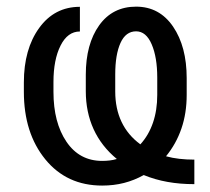

<svg xmlns="http://www.w3.org/2000/svg" viewBox="-20 -559 643 589"><path d="M576.2 5.9Q531.7 5.9 493.7 -1Q455.6 -7.8 420.9 -22Q392.1 -5.9 360.6 2.2Q329.1 10.3 293.5 10.3Q184.6 10.3 118.9 -70.3Q53.2 -150.9 53.2 -277.3V-306.2Q53.2 -408.2 100.1 -473.1Q147 -538.1 225.1 -538.1V-462.4Q187.5 -462.4 165.8 -419.2Q144 -376 144 -307.1V-277.3Q144 -183.1 183.8 -124.3Q223.6 -65.4 293.5 -65.4Q305.2 -65.4 316.2 -66.7Q327.1 -67.9 338.4 -71.3Q291 -110.4 267.1 -162.8Q243.2 -215.3 243.2 -279.3V-329.6Q243.2 -423.8 284.2 -481.2Q325.2 -538.6 397.5 -538.6Q469.2 -538.6 511 -477.3Q552.7 -416 552.7 -319.3V-268.1Q552.7 -211.9 536.6 -164.8Q520.5 -117.7 489.3 -79.6Q508.8 -74.2 530.3 -71.8Q551.8 -69.3 576.2 -69.3ZM462.4 -268.1V-320.8Q462.4 -383.3 445.3 -423.1Q428.2 -462.9 397.5 -462.9Q365.7 -462.9 349.6 -427.2Q333.5 -391.6 333.5 -330.6V-278.3Q333.5 -226.1 352.8 -185.3Q372.1 -144.5 410.6 -116.2Q436 -144 449.2 -182.4Q462.4 -220.7 462.4 -268.1Z"/></svg>

Font: Roboto Web
Style: Regular
Weight: 400
Designer: Google
Version: Version 1.200310; 2013